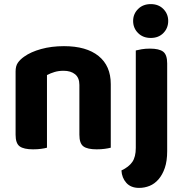

<svg xmlns="http://www.w3.org/2000/svg" viewBox="-20 -721 895 936"><path d="M367 -307Q367 -342 346 -359Q325 -376 290 -376Q266 -376 246 -370Q226 -364 209 -355V-1Q199 2 181 4.5Q163 7 141 7Q96 7 76 -7.5Q56 -22 56 -64V-373Q56 -399 67 -415Q78 -431 98 -445Q130 -468 180.5 -482Q231 -496 292 -496Q401 -496 460.5 -448Q520 -400 520 -311V-1Q509 2 491 4.5Q473 7 451 7Q406 7 386.5 -7.5Q367 -22 367 -64ZM795 16Q795 64 783.5 97.5Q772 131 753 153Q734 175 709.5 185Q685 195 658 195Q618 195 596 170.5Q574 146 572 110Q608 93 625 68.5Q642 44 642 0V-475Q653 -478 671 -481Q689 -484 711 -484Q756 -484 775.5 -469Q795 -454 795 -412ZM629 -619Q629 -653 653 -677Q677 -701 715 -701Q753 -701 776.5 -677Q800 -653 800 -619Q800 -584 776.5 -560Q753 -536 715 -536Q677 -536 653 -560Q629 -584 629 -619Z"/></svg>

Font: Baloo Thambi 2
Style: Bold
Weight: 700
Designer: Aadarsh Rajan and Ek Type
Foundry: Ek Type
Version: Version 1.640;hotconv 1.0.111;makeotfexe 2.5.65597; ttfautoh